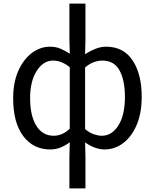

<svg xmlns="http://www.w3.org/2000/svg" viewBox="-20 -816 860 1065"><path d="M365 229V54L367 -27Q345 -10 317.5 1.5Q290 13 258 13Q165 13 109 -61Q53 -135 53 -271Q53 -359 81.5 -423Q110 -487 156.5 -522Q203 -557 258 -557Q290 -557 316.5 -545.5Q343 -534 367 -518L365 -597V-796H454V-597L452 -515Q479 -533 509 -545Q539 -557 569 -557Q665 -557 715.5 -481Q766 -405 766 -280Q766 -187 737.5 -121.5Q709 -56 662.5 -21.5Q616 13 560 13Q508 13 452 -26L454 54V229ZM278 -63Q326 -63 367 -102V-443Q322 -480 274 -480Q220 -480 183.5 -422.5Q147 -365 147 -272Q147 -174 181.5 -118.5Q216 -63 278 -63ZM544 -63Q601 -63 637 -120.5Q673 -178 673 -279Q673 -369 643.5 -424.5Q614 -480 547 -480Q525 -480 501 -471.5Q477 -463 452 -442V-100Q477 -79 501 -71Q525 -63 544 -63Z"/></svg>

Font: Noto Sans CJK KR Regular (TTF)
Style: Regular
Weight: 400
Designer: Ryoko NISHIZUKA 西塚涼子 (kana & ideographs); Paul D. Hunt (Latin, Greek & Cyrillic); Wenlong ZHANG 张文龙 (bopomofo); Sandoll 
Foundry: Adobe Systems Incorporated
Version: Version 1.004;PS 1.004;hotconv 1.0.82;makeotf.lib2.5.63406